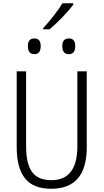

<svg xmlns="http://www.w3.org/2000/svg" viewBox="-20 -1154 640 1184"><path d="M285 -973Q323 -1004 366 -1049Q409 -1094 432 -1125V-1134H365Q347 -1103 312 -1058Q277 -1013 246 -980V-973ZM444 -870Q444 -917 405 -917Q364 -917 364 -870Q364 -820 405 -820Q444 -820 444 -870ZM231 -870Q231 -917 192 -917Q152 -917 152 -870Q152 -820 192 -820Q231 -820 231 -870ZM515 -246V-714H457V-252Q457 -43 297 -43Q213 -43 177 -94.5Q141 -146 141 -249V-714H83V-245Q83 -120 133.5 -55Q184 10 296 10Q515 10 515 -246Z"/></svg>

Font: Noto Sans Mono UI Light
Style: Regular
Weight: 300
Designer: Monotype Design team
Foundry: Monotype Imaging Inc.
Version: 1.000